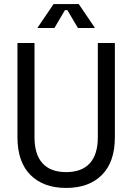

<svg xmlns="http://www.w3.org/2000/svg" viewBox="-20 -912 652 946"><path d="M150 -700V-236Q150 -151 189.5 -107.5Q229 -64 306 -64Q383 -64 422.5 -107.5Q462 -151 462 -236V-700H546V-236Q546 -114 482 -50Q418 14 306 14Q194 14 130 -50Q66 -114 66 -236V-700ZM364 -774 312 -862H300L248 -774H164L244 -892H368L448 -774Z"/></svg>

Font: Space Mono
Style: Regular
Weight: 400
Monospace: yes
Designer: Colophon Foundry / Benjamin Critton
Foundry: Colophon Foundry
Version: Version 1.000;PS 1.003;hotconv 1.0.81;makeotf.lib2.5.63406